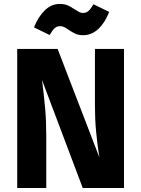

<svg xmlns="http://www.w3.org/2000/svg" viewBox="-20 -937 704 957"><path d="M598 -693.2V0H392.4L189.2 -538.8Q189.8 -535 190.3 -530.7Q190.8 -526.4 191.4 -522Q200 -454.2 205.3 -394.1Q210.6 -334 210.6 -256V0H65.8V-693.2H267.2L475.2 -152.8Q474.6 -156.2 474.3 -160.1Q474 -164 473 -167.8Q464.6 -222.4 458.9 -282.3Q453.2 -342.2 453.2 -409V-693.2ZM394.8 -761.6Q372.8 -761.6 356.7 -768.6Q340.6 -775.6 321.6 -788.6Q308.4 -797.8 299.4 -802.2Q290.4 -806.6 280.6 -806.6Q263.4 -806.6 252 -796.2Q240.6 -785.8 227.6 -762.4L149.4 -800.6Q169.6 -852 202.5 -884.7Q235.4 -917.4 277.6 -917.4Q301 -917.4 317.5 -910.2Q334 -903 353 -890Q367.8 -880.4 375.8 -876.4Q383.8 -872.4 393.6 -872.4Q409.8 -872.4 421.2 -882.6Q432.6 -892.8 446 -915.8L524.2 -877.6Q504 -824.8 470.6 -793.2Q437.2 -761.6 394.8 -761.6Z"/></svg>

Font: Firava
Style: Regular
Weight: 400
Designer: Carrois Corporate & Edenspiekermann AG
Foundry: Greg Finn Gibson
Version: Version 5.000